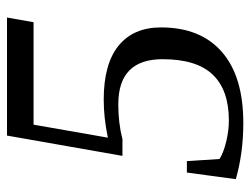

<svg xmlns="http://www.w3.org/2000/svg" viewBox="-102 -592 705 540"><g transform="rotate(-90 250.0 -322.5)"><path d="M239.3 -382.8Q339.4 -382.8 390.9 -341.1Q442.4 -299.3 442.4 -221.7Q442.4 -110.4 373.3 -50.3Q304.2 9.8 173.8 9.8Q89.4 9.8 15.6 -11.2L34.2 -148.9H66.4L72.3 -57.1Q89.8 -45.9 121.1 -38.3Q152.3 -30.8 180.7 -30.8Q266.1 -30.8 309.6 -76.2Q353 -121.6 353 -217.3Q353 -341.8 226.1 -341.8Q173.3 -341.8 127.9 -330.1H81.1L138.2 -654.8H470.2L457 -580.1H168.9L132.3 -371.1Q188 -382.8 239.3 -382.8Z"/></g></svg>

Font: Liberation Serif
Style: Italic
Weight: 400
Italic angle: -16.333°
Designer: Steve Matteson
Foundry: Ascender Corporation
Version: Version 2.1.5